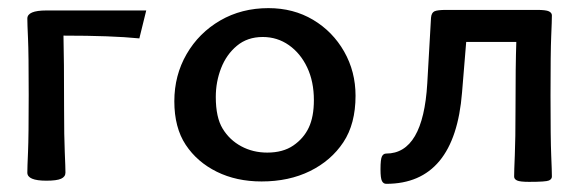

<svg xmlns="http://www.w3.org/2000/svg" viewBox="-20 -444 1440 477"><path d="M95.2 4.9Q47.9 4.9 47.9 -15.1Q47.9 -27.8 49.6 -66.2Q51.3 -104.5 51.3 -208Q51.3 -311 49.6 -348.1Q47.9 -385.3 47.9 -397.9Q47.9 -418 95.2 -418H343.3L326.2 -348.6Q257.8 -355.5 137.7 -355.5Q139.2 -299.3 139.2 -173.3Q139.2 -104.5 140.9 -66.2Q142.6 -27.8 142.6 -15.1Q142.6 -4.9 131.8 0Q121.1 4.9 95.2 4.9Z M629.9 6.8Q567.4 6.8 518.6 -17.3Q469.7 -41.5 441.4 -84.2Q413.1 -127 413.1 -192.4Q413.1 -256.8 443.6 -309.6Q474.1 -362.3 527.1 -393.1Q580.1 -423.8 647 -423.8Q709 -423.8 757.8 -394.8Q806.6 -365.7 835 -315.9Q863.3 -266.1 863.3 -206.1Q863.3 -136.2 833 -90.6Q802.7 -44.9 750.2 -19Q697.8 6.8 629.9 6.8ZM644 -64.9Q683.1 -64.9 708.7 -82.5Q734.4 -100.1 747.1 -127Q759.8 -153.8 759.8 -195.3Q759.8 -241.2 743.2 -276.4Q726.6 -311.5 697.8 -331.8Q668.9 -352.1 632.8 -352.1Q594.7 -352.1 568.6 -330.3Q542.5 -308.6 529.3 -274.7Q516.1 -240.7 516.1 -203.1Q516.1 -152.3 533.2 -124.3Q550.3 -96.2 579.3 -80.6Q608.4 -64.9 644 -64.9Z M939.5 12.7Q932.6 12.7 929 5.9Q925.3 -1 925.3 -23.4Q925.3 -48.8 929 -55.7Q932.6 -62.5 939.5 -62.5Q1031.2 -62.5 1041.5 -236.8L1050.8 -399.9Q1051.8 -412.1 1059.1 -415.8Q1066.4 -419.4 1088.9 -419.4H1314Q1336.4 -419.4 1343.8 -415.8Q1351.1 -412.1 1351.1 -405.8Q1351.1 -392.6 1349.4 -353.8Q1347.7 -314.9 1347.7 -207Q1347.7 -98.6 1349.4 -58.6Q1351.1 -18.6 1351.1 -5.4Q1351.1 1 1343.8 4.4Q1336.4 7.8 1294.4 7.8Q1272 7.8 1264.6 4.4Q1257.3 1 1257.3 -5.4Q1257.3 -18.6 1259 -58.6Q1260.7 -98.6 1260.7 -170.9Q1260.7 -282.7 1262.7 -339.8H1138.2L1127.9 -214.4Q1109.9 12.7 939.5 12.7Z"/></svg>

Font: Bainsley
Style: Regular
Weight: 400
Designer: Paul James MIller
Foundry: High-Logic / Made with FontCreator
Version: Version 1.411;March 28, 2021;FontCreator 13.0.0.2683 64-bit